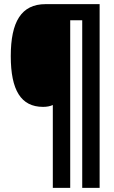

<svg xmlns="http://www.w3.org/2000/svg" viewBox="-20 -780 550 927"><path d="M461 127V-760H200C83 -760 32 -675 32 -509C32 -345 81 -264 188 -264C206 -264 222 -267 235 -273V127H319V-682H377V127Z"/></svg>

Font: Noto Sans Armenian ExtraCondensed Black
Style: Regular
Weight: 900
Width: 2
Designer: Monotype Design Team
Foundry: Monotype Imaging Inc.
Version: Version 2.008